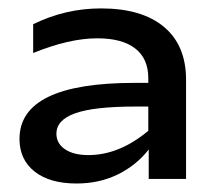

<svg xmlns="http://www.w3.org/2000/svg" viewBox="-20 -805 498 452"><path d="M25.9 -478Q25.9 -609.9 296.9 -609.9H329.1V-621.1Q329.1 -667 298.3 -690.9Q267.6 -714.8 209 -714.8Q143.1 -714.8 58.1 -680.2V-748Q133.8 -785.2 217.8 -785.2Q314 -785.2 366 -741.7Q418 -698.2 418 -617.2V-383.8H330.1V-453.1Q301.3 -416 257.6 -394.5Q213.9 -373 160.2 -373Q97.2 -373 61.5 -401.1Q25.9 -429.2 25.9 -478ZM112.8 -490.2Q112.8 -467.3 133.1 -453.6Q153.3 -439.9 188 -439.9Q260.7 -439.9 329.1 -497.1V-554.2H299.8Q201.2 -554.2 157 -538.3Q112.8 -522.5 112.8 -490.2Z"/></svg>

Font: Mattone
Style: Regular
Weight: 400
Width: 6
Designer: Nunzio Mazzaferro
Foundry: Collletttivo
Version: Version 2.000;Glyphs 3.2 (3217)